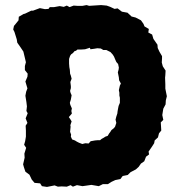

<svg xmlns="http://www.w3.org/2000/svg" viewBox="-20 -712 677 756"><path d="M165 24 145 21 138 10 116 8 105 -5 96 -24 80 -36 74 -54 71 -65 77 -91 76 -107 83 -130 75 -142 79 -156 82 -174V-198L81 -217L88 -228L81 -246L89 -266L84 -275L86 -293L84 -310L80 -335L83 -351L88 -364L80 -391L88 -410L89 -422L78 -436V-452L82 -467L78 -484L72 -509L60 -527L48 -544L46 -557L37 -586L32 -596L35 -610L45 -622L53 -632L54 -646L73 -657L78 -658L103 -670H110L137 -680L157 -676L171 -677L176 -684H193L215 -688L231 -685L243 -690L254 -684L270 -690L284 -689H305L321 -692L331 -689L362 -691L378 -692L400 -690L414 -685L431 -677L443 -679L460 -666L482 -662L498 -647L514 -643L535 -632L545 -618L549 -608L566 -598L564 -584L579 -576L584 -559L600 -536L601 -523L608 -508L618 -491V-482L617 -466L621 -451L632 -434L631 -416L630 -406L631 -380V-363L637 -333L633 -317L632 -301L623 -284L619 -259L623 -240L613 -230L614 -215L615 -198L606 -187L602 -171L589 -159L587 -148L578 -134L565 -115L567 -104L555 -95L548 -77L535 -68L526 -55L515 -45L494 -34L483 -23L463 -19L454 -7L434 -3L419 4L405 13H385L369 21L340 16L305 21L283 17L267 23L258 17L243 23L223 22L208 23L195 18ZM304 -145 316 -148 329 -147 337 -156 343 -157 354 -159 365 -160H374L380 -165L389 -170L395 -174L404 -177L410 -187L414 -192L419 -200L428 -207L433 -213L438 -228L435 -241L438 -253L442 -265L443 -274L445 -285L447 -295L452 -307V-327L450 -336V-347L448 -357L452 -375L456 -383L449 -396L448 -407L446 -417L444 -427L447 -438L448 -446L445 -460L438 -468L434 -477L429 -489L424 -497L415 -507L399 -515H387L377 -521L363 -522L351 -520L336 -518L334 -524L315 -518L300 -517H285L279 -512L274 -511L267 -503L260 -498L256 -492L252 -480V-462L253 -448L255 -437L256 -422L259 -414L262 -402L257 -389L259 -373V-365L256 -354L258 -346L262 -337L259 -320L255 -307L257 -299L263 -285L261 -275L263 -265L258 -259L251 -251L256 -244L262 -234L257 -219L258 -213L257 -203L256 -193L260 -182L259 -174L264 -163L275 -159L283 -154L291 -150Z"/></svg>

Font: Winky Rough ExtraBold
Style: Regular
Weight: 800
Designer: Simon Atzbach
Foundry: typofactur
Version: Version 1.206; ttfautohint (v1.8.4.7-5d5b)